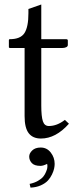

<svg xmlns="http://www.w3.org/2000/svg" viewBox="-20 -604 343 854"><path d="M161.1 52.2Q188.5 52.2 205.8 74.5Q223.1 96.7 223.1 125Q223.1 134.3 220.7 145.8Q218.3 157.2 211.2 172.1Q204.1 187 192.9 199.2Q181.6 211.4 161.4 220.5Q141.1 229.5 115.7 230.5L111.8 213.9Q133.3 209.5 149.2 200.2Q165 190.9 172.6 181.4Q180.2 171.9 184.8 160.4Q189.5 148.9 190.2 143.6Q190.9 138.2 190.9 134.8Q190.9 129.4 189.5 125Q171.9 133.8 160.2 133.8Q132.8 133.8 121.3 121.1Q109.9 108.4 109.9 92.3Q109.9 78.1 123.3 65.2Q136.7 52.2 161.1 52.2ZM163.6 -390.6V-134.8Q163.6 -85.9 170.7 -64.7Q177.7 -43.5 197.3 -43.5Q233.4 -43.5 268.6 -70.8L286.6 -53.7Q228 12.2 162.1 12.2Q126 12.2 107.7 -11.5Q89.4 -35.2 89.4 -87.4V-390.6H24.4Q19.5 -390.6 19.5 -394.5V-425.8Q19.5 -429.7 23.4 -429.7Q71.3 -429.7 88.9 -457Q106.4 -484.4 106.4 -544.9V-564L163.6 -584V-429.7H273.9Q281.7 -429.7 281.7 -423.8V-403.8Q281.7 -397.5 274.4 -394Q267.1 -390.6 258.3 -390.6Z"/></svg>

Font: Libertinage
Style: b
Weight: 400
Designer: OSP
Foundry: OSP
Version: Version 1.0; 2008; OFL relea